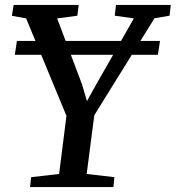

<svg xmlns="http://www.w3.org/2000/svg" viewBox="-20 -763 716 783"><path d="M102.5 0 107 -40.5 221 -53.5 251 -290.5 86.5 -688 28.5 -698.5 35.5 -743H301L295.5 -699L213 -688L314.5 -419L334.5 -350.5L372 -418L526 -688L448 -699L453 -743H676.5L671.5 -699L610 -688.5L364.5 -293L333.5 -53.5L446.5 -40.5L442.5 0ZM632.5 -596 624 -539.5H40.5L49 -596Z"/></svg>

Font: Merriweather 24pt Medium
Style: Italic
Weight: 500
Italic angle: -7.8°
Version: Version 2.101